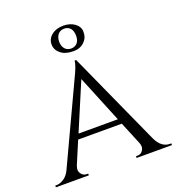

<svg xmlns="http://www.w3.org/2000/svg" viewBox="-150 -930 962 1046"><g transform="rotate(-20 331.5 -407.0)"><path d="M333 -814C306 -814 283 -807 266 -793C248 -779 239 -761 239 -740C239 -718 248 -700 266 -686C283 -671 308 -664 340 -664C372 -664 397 -676 414 -701C414 -701 414 -701 414 -701C422 -712 426 -727 426 -746C426 -765 417 -781 400 -794C382 -807 360 -814 333 -814ZM368 -782C377 -771 381 -757 381 -739C381 -721 377 -707 368 -697C359 -687 347 -682 333 -682C318 -682 306 -687 297 -697C288 -707 283 -721 283 -739C283 -757 288 -771 297 -782C306 -792 318 -797 333 -797C347 -797 359 -792 368 -782ZM660 -10C628 -10 602 -29 583 -68C583 -68 336 -614 336 -614C336 -614 327 -614 327 -614C327 -614 327 -614 327 -614C326 -599 319 -578 307 -551C294 -524 219 -363 81 -68C81 -68 81 -68 81 -68C72 -49 60 -34 46 -25C31 -15 17 -10 3 -10C3 -10 -5 -10 -5 -10C-5 -10 -5 0 -5 0C-5 0 186 0 186 0C186 0 186 -10 186 -10C186 -10 178 -10 178 -10C178 -10 178 -10 178 -10C165 -10 155 -15 148 -24C141 -33 138 -41 138 -49C138 -56 140 -64 143 -73C143 -73 198 -203 198 -203C198 -203 451 -203 451 -203C451 -203 506 -70 506 -70C506 -70 506 -70 506 -70C509 -63 510 -55 510 -48C510 -40 507 -32 500 -23C493 -14 484 -10 471 -10C471 -10 463 -10 463 -10C463 -10 463 0 463 0C463 0 668 0 668 0C668 0 668 -10 668 -10C668 -10 660 -10 660 -10C660 -10 660 -10 660 -10ZM327 -507C327 -507 439 -233 439 -233C439 -233 211 -233 211 -233C211 -233 327 -507 327 -507Z"/></g></svg>

Font: Cinzel Utterance
Style: Regular
Weight: 500
Designer: Natanael Gama
Foundry: ""
Version: ""